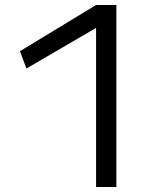

<svg xmlns="http://www.w3.org/2000/svg" viewBox="-20 -750 673 770"><path d="M365.3 0V-636.9H363.3L86 -475.3L60 -544.7L365.3 -730H446.7V0Z"/></svg>

Font: M PLUS 1 Thin
Style: Regular
Weight: 100
Designer: Coji Morishita
Foundry: UNDERFOREST DESIGN
Version: Version 1.001